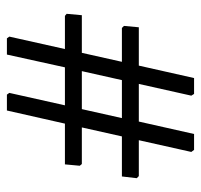

<svg xmlns="http://www.w3.org/2000/svg" viewBox="-33 -581 582 556"><g transform="rotate(90 258.0 -303.0)"><path d="M349 -249 375 -365H491L496 -408L490 -414H386L420 -566L414 -574H368L332 -414H223L257 -566L252 -574H206L170 -414H59L55 -371L61 -365H159L133 -249H24L20 -205L26 -200H122L86 -39L91 -32H138L175 -200H285L249 -39L254 -32H300L338 -200H456L460 -243L455 -249ZM212 -365H322L296 -249H186Z"/></g></svg>

Font: Alegreya Sans
Style: Regular
Weight: 400
Designer: Juan Pablo del Peral
Foundry: Huerta Tipografica
Version: Version 1.000;PS 001.000;hotconv 1.0.70;makeotf.lib2.5.58329